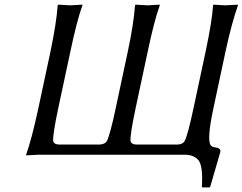

<svg xmlns="http://www.w3.org/2000/svg" viewBox="-20 -668 1047 829"><path d="M147 0Q147 0 93.3 2.9L92.8 0Q117.2 -68.8 145.5 -200.2L197.8 -444.8Q223.6 -567.4 229 -645L231.9 -647.9Q233.9 -647.9 283.2 -645Q283.2 -645 335.9 -647.9V-645Q311.5 -577.6 283.7 -444.8L231.4 -200.2Q207.5 -87.4 209.5 -59.1Q213.4 -44.4 234.4 -43.9H410.2Q433.1 -44.9 441.4 -59.1Q455.6 -86.9 479.5 -200.2L531.7 -444.8Q557.6 -567.4 563 -645L565.9 -647.9Q567.9 -647.9 617.2 -645Q617.2 -645 669.9 -647.9V-645Q645.5 -577.6 617.7 -444.8L565.4 -200.2Q541.5 -87.4 543.5 -59.1Q547.4 -44.4 568.4 -43.9H746.6Q769.5 -44.9 777.3 -59.1Q791.5 -86.9 815.4 -200.2L867.7 -444.8Q896 -578.6 899.9 -645L901.9 -647.9Q903.8 -647.9 953.1 -645Q953.1 -645 1005.9 -647.9L1007.3 -645Q979.5 -565.4 953.6 -444.8L901.4 -200.2Q872.6 -65.4 889.6 -41Q896 -33.2 905.8 -32.2Q931.6 -29.8 931.6 -15.6Q931.6 -13.2 931.2 -11.2L887.7 138.2L884.8 141.1H853L851.6 138.2Q856.9 53.7 838.9 26.4Q819.8 0.5 777.8 0Z"/></svg>

Font: Linux Biolinum Capitals O
Style: Italic Samll Caps
Weight: 400
Italic angle: -12°
Designer: Philipp H. Poll
Foundry: Philipp H. Poll
Version: Version 0.6.2